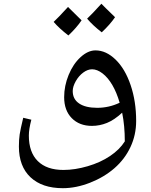

<svg xmlns="http://www.w3.org/2000/svg" viewBox="-20 -657 801 1017"><path d="M641.1 91.8Q641.1 8.8 627 -60.1Q585.4 -21.5 546.6 -5.9Q507.8 9.8 466.8 9.8Q400.4 9.8 360.1 -31.2Q319.8 -72.3 319.8 -142.1Q319.8 -202.1 343.5 -260Q367.2 -317.9 406.5 -354Q445.8 -390.1 485.8 -390.1Q542 -390.1 592.3 -341.3Q642.6 -292.5 671.9 -206.3Q701.2 -120.1 701.2 -16.1Q701.2 57.6 671.1 121.8Q641.1 186 586.2 233.9Q531.2 281.7 457 310.8Q382.8 339.8 313 339.8Q203.1 339.8 141.6 282Q80.1 224.1 80.1 119.1Q80.1 82.5 84.2 54.9Q88.4 27.3 103 -33.2L146 -22.9Q132.8 27.3 132.8 61Q132.8 149.4 180.2 196.3Q227.5 243.2 315.9 243.2Q377 243.2 444.6 223.4Q512.2 203.6 563 169.4Q613.8 135.3 641.1 91.8ZM495.1 -85.9Q557.1 -85.9 613.8 -112.8Q598.1 -167 575 -206.5Q551.8 -246.1 523.2 -268.1Q494.6 -290 467.8 -290Q444.3 -290 420.7 -272.5Q397 -254.9 381.1 -226.6Q365.2 -198.2 365.2 -174.8Q365.2 -131.8 399.2 -108.9Q433.1 -85.9 495.1 -85.9ZM412.1 -549.3Q385.3 -509.8 342.3 -469.2Q293.9 -506.3 264.2 -541Q287.1 -562 340.3 -620.1Q350.6 -608.9 412.1 -549.3ZM589.4 -565.9Q563 -527.3 519 -485.8Q473.1 -521 441.4 -558.1Q461.9 -576.7 517.1 -637.2Q527.8 -625.5 589.4 -565.9Z"/></svg>

Font: Droid Arabic Naskh Colored
Style: Regular
Weight: 400
Designer: Pascal Zoghbi
Foundry: Ascender Corporation
Version: Version 1.00